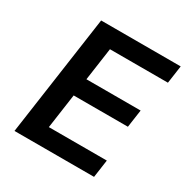

<svg xmlns="http://www.w3.org/2000/svg" viewBox="-165 -856 961 993"><g transform="rotate(30 316.0 -359.5)"><path d="M529.8 0 544.9 -106H198.7L228 -312H551.8L566.9 -417.5H243.2L271 -612.8H617.2L632.3 -718.8H157.2L54.7 0Z"/></g></svg>

Font: Winston SemiBold
Style: Italic
Weight: 600
Italic angle: -8.13011°
Designer: Vernon Adams, Kim Jin-seong, David Berlow, Cristiano Sobral
Foundry: The Winston Project Authors
Version: Version 3.004